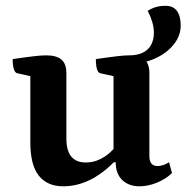

<svg xmlns="http://www.w3.org/2000/svg" viewBox="-20 -642 654 674"><path d="M201.9 12Q145.8 12 116.1 -25.5Q86.5 -63 86.5 -141.7V-385.5L104.6 -370.5L39.9 -385.1Q32.9 -386.6 28.7 -399.4Q24.5 -412.1 24.5 -434.5Q71 -441.4 98 -444.5Q124.9 -447.7 141.9 -447.7Q178.3 -447.7 195.6 -432.9Q213 -418.1 213 -385.6V-155.9Q213 -113.2 230.2 -92.4Q247.4 -71.6 280.9 -71.6Q306.1 -71.6 327.3 -81.3Q348.6 -91 364.8 -105.3Q381.1 -119.7 390.9 -133.3L378.5 -108.2V-385.5L396.6 -370.5L331.4 -385.1Q324.4 -386.6 320.4 -399.4Q316.5 -412.1 316.5 -434.5Q363.1 -441.4 390 -444.5Q416.9 -447.7 433.3 -447.7Q470.3 -447.7 487.4 -432.9Q504.4 -418.1 504.4 -385.6V-94.1Q504.4 -76.2 511.7 -67.6Q519 -59.1 533.3 -59.1Q543 -59.1 554.1 -63Q565.3 -66.9 573.5 -72.7L583.7 -34.4Q561.8 -13.2 530.5 -0.6Q499.2 12 469.9 12Q431.7 12 408.9 -10.3Q386.2 -32.6 386.2 -72.4H379.4Q295.6 12 201.9 12ZM433.3 -418V-447.7Q475.9 -447.7 498 -468.5Q520.2 -489.4 520.2 -528.2Q520.2 -545.6 514.2 -565.6Q508.3 -585.5 498.4 -604.1Q512.5 -612.8 527.3 -617.2Q542.1 -621.6 561 -621.6Q587.8 -621.6 601 -603.9Q614.3 -586.3 614.3 -551.9Q614.3 -516 589.4 -485.4Q564.6 -454.7 523.7 -436.4Q482.8 -418 433.3 -418Z"/></svg>

Font: Petrona
Style: Regular
Weight: 400
Designer: Ringo R. Seeber
Foundry: Ringo R. Seeber
Version: Version 2.001; ttfautohint (v1.8.3)